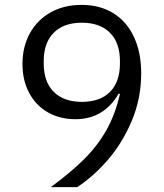

<svg xmlns="http://www.w3.org/2000/svg" viewBox="-20 -766 670 786"><path d="M188 0Q271 -61 325.5 -115.5Q380 -170 416 -234Q452 -298 471 -381L466 -383Q405 -278 289 -278Q226 -278 177 -305.5Q128 -333 100 -384.5Q72 -436 72 -504Q72 -575 102.5 -630Q133 -685 187.5 -715.5Q242 -746 314 -746Q389 -746 444 -712Q499 -678 528.5 -614.5Q558 -551 558 -466Q558 -363 519.5 -271.5Q481 -180 421 -111Q361 -42 296 0ZM471 -506V-516Q471 -591 430 -632Q389 -673 315 -673Q241 -673 200 -632Q159 -591 159 -516V-506Q159 -431 200 -390Q241 -349 315 -349Q390 -349 430.5 -390Q471 -431 471 -506Z"/></svg>

Font: IBM Plex Sans SC
Style: Regular
Weight: 400
Designer: Mike Abbink; Paul van der Laan; Pieter van Rosmalen; Eunyou Noh; Wujin Sim; Chorong Kim; Dohee Lee; Yejin We; Jinhee Kim
Foundry: Sandoll Inc.
Version: Version 1.000